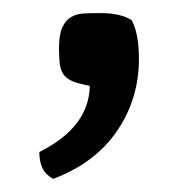

<svg xmlns="http://www.w3.org/2000/svg" viewBox="-20 -122 294 293"><path d="M181 -91Q192 -71 192 -32Q192 29 158.5 78Q125 127 61 151Q49 144 44.5 134Q40 124 40 110Q116 72 117 9Q101 6 92 2.5Q83 -1 78 -7Q73 -13 71.5 -23Q70 -33 70 -48Q70 -69 75 -80Q80 -91 88.5 -96Q97 -101 108.5 -101.5Q120 -102 133 -102Q165 -102 181 -91Z"/></svg>

Font: Signika
Style: Light
Weight: 300
Designer: Anna Giedrys
Foundry: Anna Giedrys
Version: Version 1.001